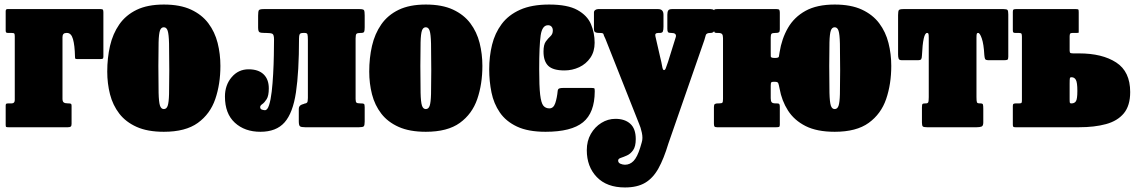

<svg xmlns="http://www.w3.org/2000/svg" viewBox="-20 -560 4994 845"><path d="M30.5 -415H17Q10 -415 7.5 -416.8Q5 -418.5 5 -426V-510.5Q5 -520 12.5 -520H423Q431 -520 433 -517Q435 -514 435 -505.5V-310Q435 -303 431.5 -301.5Q428 -300 421 -300H320Q312.5 -300 311.2 -302.5Q310 -305 310 -312Q309 -360.5 301.2 -387.8Q293.5 -415 275 -415H272Q255 -415 255 -396.5V-125Q255 -113 260.8 -109Q266.5 -105 279 -105H281Q288 -105 291.5 -103.5Q295 -102 295 -95V-15Q295 -5.5 291.2 -2.8Q287.5 0 278.5 0H17.5Q10 0 7.5 -1.2Q5 -2.5 5 -10V-96Q5 -102.5 8.5 -103.8Q12 -105 18.5 -105H31.5Q45 -105 45 -120V-400Q45 -410 42.8 -412.5Q40.5 -415 30.5 -415Z M452 -245Q452 -305 464.2 -358.2Q476.5 -411.5 505 -452.5Q533.5 -493.5 581.5 -516.8Q629.5 -540 701 -540Q772.5 -540 820.5 -517.8Q868.5 -495.5 897 -457.5Q925.5 -419.5 937.8 -371Q950 -322.5 950 -270Q950 -190 927.5 -124.2Q905 -58.5 850.8 -19.2Q796.5 20 701 20Q629.5 20 581.5 -1.5Q533.5 -23 505 -60Q476.5 -97 464.2 -144.8Q452 -192.5 452 -245ZM677 -270Q677 -193 678 -152Q679 -111 684 -95.5Q689 -80 701 -80Q713 -80 718 -94.5Q723 -109 724 -146Q725 -183 725 -250Q725 -327 724 -368Q723 -409 718 -424.5Q713 -440 701 -440Q689 -440 684 -425.5Q679 -411 678 -374Q677 -337 677 -270Z M970 -135Q970 -185.5 999.5 -220.2Q1029 -255 1074 -255Q1117 -255 1140 -233Q1163 -211 1163 -171Q1163 -138.5 1153.5 -123.5Q1144 -108.5 1134.5 -102Q1125 -95.5 1125 -89Q1125 -80 1133 -77.5Q1141 -75 1146 -75Q1157 -75 1164.2 -97.5Q1171.5 -120 1175.8 -156.5Q1180 -193 1182.2 -235Q1184.5 -277 1185.2 -317Q1186 -357 1186 -386Q1186 -407 1179.2 -411Q1172.5 -415 1151.5 -415H1145Q1128.5 -415 1122.2 -418.2Q1116 -421.5 1116 -439V-491Q1116 -509.5 1119.2 -514.8Q1122.5 -520 1141 -520H1562Q1579.5 -520 1582.2 -514.8Q1585 -509.5 1585 -492V-440Q1585 -424.5 1582.5 -419.8Q1580 -415 1568 -415H1566Q1553 -415 1549 -411.2Q1545 -407.5 1545 -391V-124Q1545 -111.5 1549 -108.2Q1553 -105 1565 -105H1566Q1578.5 -105 1581.8 -102.8Q1585 -100.5 1585 -88V-25Q1585 -8 1580.8 -4Q1576.5 0 1560 0H1323Q1306 0 1300.5 -4Q1295 -8 1295 -26V-81Q1295 -94.5 1308.2 -99.8Q1321.5 -105 1331 -105H1317Q1327 -105 1331 -108.2Q1335 -111.5 1335 -129V-383Q1335 -403.5 1333 -409.2Q1331 -415 1321 -415H1315Q1302 -415 1299 -409.5Q1296 -404 1296 -390.5Q1296 -244 1282.5 -153.5Q1269 -63 1232.5 -21.5Q1196 20 1126 20Q1057 20 1013.5 -20Q970 -60 970 -135Z M1605 -245Q1605 -305 1617.2 -358.2Q1629.5 -411.5 1658 -452.5Q1686.5 -493.5 1734.5 -516.8Q1782.5 -540 1854 -540Q1925.5 -540 1973.5 -517.8Q2021.5 -495.5 2050 -457.5Q2078.5 -419.5 2090.8 -371Q2103 -322.5 2103 -270Q2103 -190 2080.5 -124.2Q2058 -58.5 2003.8 -19.2Q1949.5 20 1854 20Q1782.5 20 1734.5 -1.5Q1686.5 -23 1658 -60Q1629.5 -97 1617.2 -144.8Q1605 -192.5 1605 -245ZM1830 -270Q1830 -193 1831 -152Q1832 -111 1837 -95.5Q1842 -80 1854 -80Q1866 -80 1871 -94.5Q1876 -109 1877 -146Q1878 -183 1878 -250Q1878 -327 1877 -368Q1876 -409 1871 -424.5Q1866 -440 1854 -440Q1842 -440 1837 -425.5Q1832 -411 1831 -374Q1830 -337 1830 -270Z M2133 -255Q2133 -311.5 2145.5 -362.8Q2158 -414 2187.8 -454Q2217.5 -494 2268.8 -517Q2320 -540 2397 -540Q2478 -540 2521.2 -516Q2564.5 -492 2580.8 -453.8Q2597 -415.5 2597 -372Q2597 -333 2578.2 -305.8Q2559.5 -278.5 2529 -264.2Q2498.5 -250 2464 -250Q2414 -250 2393 -270.2Q2372 -290.5 2372 -333Q2372 -363.5 2382.2 -377.5Q2392.5 -391.5 2402.8 -400.8Q2413 -410 2413 -426Q2413 -436 2407.5 -442.5Q2402 -449 2392 -449Q2366 -449 2359.5 -404.2Q2353 -359.5 2353 -255Q2353 -180.5 2357.2 -143.8Q2361.5 -107 2371.2 -95Q2381 -83 2398 -83Q2416 -83 2423.8 -106.2Q2431.5 -129.5 2434.5 -160.5Q2435.5 -168.5 2441.5 -170.8Q2447.5 -173 2459 -173H2582Q2595 -173 2596.2 -170.5Q2597.5 -168 2597.5 -157.5Q2597 -63.5 2545.8 -21.8Q2494.5 20 2381 20Q2304 20 2255.2 -3Q2206.5 -26 2179.8 -65Q2153 -104 2143 -153.2Q2133 -202.5 2133 -255Z M2562.5 101Q2562.5 60.5 2580.2 29.5Q2598 -1.5 2626.8 -19.2Q2655.5 -37 2688.5 -37Q2730 -37 2754 -15.2Q2778 6.5 2778 52Q2778 85 2766.2 101.2Q2754.5 117.5 2739.2 124.2Q2724 131 2712.2 134.8Q2700.5 138.5 2700.5 146.5Q2700.5 156.5 2710.8 160.8Q2721 165 2730.5 165Q2752.5 165 2768.5 148.2Q2784.5 131.5 2797.5 90L2804.5 66Q2810 48.5 2804.8 24Q2799.5 -0.5 2792.5 -15.5L2644.5 -389Q2636.5 -405 2635.8 -410Q2635 -415 2620 -415H2616.5Q2605.5 -415 2599.8 -418.2Q2594 -421.5 2594 -432V-505Q2594 -512 2599.8 -516Q2605.5 -520 2612.5 -520H2876.5Q2900 -520 2900 -495V-442.5Q2900 -427.5 2897.2 -421.2Q2894.5 -415 2883.5 -415H2877Q2860.5 -415 2864.5 -400L2885 -310.5Q2891.5 -285 2894.2 -268.2Q2897 -251.5 2902 -251.5Q2907.5 -251.5 2910.5 -260.8Q2913.5 -270 2920 -287.5L2954.5 -398Q2958 -415 2935 -415H2933.5Q2922.5 -415 2919.8 -419Q2917 -423 2917 -433V-495Q2917 -508 2921 -514Q2925 -520 2937.5 -520H3106.5Q3127 -520 3127 -503V-440Q3127 -415 3106.5 -415H3106Q3089 -415 3086.2 -405.5Q3083.5 -396 3080 -384L2921.5 72Q2901.5 138.5 2877.8 181.2Q2854 224 2819.2 244.5Q2784.5 265 2730.5 265Q2650.5 265 2606.5 219.2Q2562.5 173.5 2562.5 101Z M3162 -124.5V-392.5Q3162 -405 3157.8 -410Q3153.5 -415 3141 -415H3135Q3127 -415 3124.5 -418.2Q3122 -421.5 3122 -430V-509Q3122 -517.5 3125.8 -518.8Q3129.5 -520 3137.5 -520H3398Q3407 -520 3409.5 -516.8Q3412 -513.5 3412 -504V-431Q3412 -420.5 3408 -417.8Q3404 -415 3394 -415H3392Q3380 -415 3376 -411.8Q3372 -408.5 3372 -395.5V-333Q3372 -318.5 3372.2 -311.8Q3372.5 -305 3388.5 -305H3391.5Q3407 -305 3408 -311.2Q3409 -317.5 3411 -330Q3420.5 -390 3448 -437.5Q3475.5 -485 3525.5 -512.5Q3575.5 -540 3653.5 -540Q3725 -540 3773 -517.8Q3821 -495.5 3849.5 -457.5Q3878 -419.5 3890.2 -371Q3902.5 -322.5 3902.5 -270Q3902.5 -190 3880 -124.2Q3857.5 -58.5 3803.2 -19.2Q3749 20 3653.5 20Q3575.5 20 3525.5 -5.2Q3475.5 -30.5 3448 -73.5Q3420.5 -116.5 3411 -170Q3407.5 -188.5 3405 -194.2Q3402.5 -200 3390.5 -200H3384.5Q3377.5 -200 3374.8 -197.8Q3372 -195.5 3372 -183V-127.5Q3372 -115 3376.2 -110Q3380.5 -105 3393 -105H3399Q3407.5 -105 3409.8 -101.8Q3412 -98.5 3412 -90V-11Q3412 -3 3408.5 -1.5Q3405 0 3396.5 0H3136Q3127 0 3124.5 -3.2Q3122 -6.5 3122 -16V-89Q3122 -99.5 3126.2 -102.2Q3130.5 -105 3140 -105H3144.5Q3156.5 -105 3159.2 -108.2Q3162 -111.5 3162 -124.5ZM3629.5 -270Q3629.5 -193 3630.5 -152Q3631.5 -111 3636.5 -95.5Q3641.5 -80 3653.5 -80Q3665.5 -80 3670.5 -94.5Q3675.5 -109 3676.5 -146Q3677.5 -183 3677.5 -250Q3677.5 -327 3676.5 -368Q3675.5 -409 3670.5 -424.5Q3665.5 -440 3653.5 -440Q3641.5 -440 3636.5 -425.5Q3631.5 -411 3630.5 -374Q3629.5 -337 3629.5 -270Z M4037.5 -20.5V-87.5Q4037.5 -99.5 4040 -102.2Q4042.5 -105 4053.5 -105H4055.5Q4062.5 -105 4065 -109.5Q4067.5 -114 4067.5 -132.5V-392.5Q4067.5 -407 4066.2 -411Q4065 -415 4060.5 -415H4060Q4042 -415 4037.5 -315.5Q4037 -304 4034.2 -299.5Q4031.5 -295 4018.5 -295H3949.5Q3937 -295 3934.8 -302.2Q3932.5 -309.5 3932.5 -320.5V-493.5Q3932.5 -511 3936 -515.5Q3939.5 -520 3956.5 -520H4396.5Q4411 -520 4414.2 -515.8Q4417.5 -511.5 4417.5 -496.5V-310.5Q4417.5 -299.5 4413.8 -297.2Q4410 -295 4398.5 -295H4331.5Q4317.5 -295 4315.2 -300.8Q4313 -306.5 4312 -318.5Q4309.5 -366 4301 -390.5Q4292.5 -415 4285 -415H4284Q4280 -415 4278.8 -411Q4277.5 -407 4277.5 -393.5V-133.5Q4277.5 -114.5 4279.5 -109.8Q4281.5 -105 4292 -105H4294Q4304 -105 4305.8 -100.5Q4307.5 -96 4307.5 -80.5V-21Q4307.5 -6 4299.8 -3Q4292 0 4278.5 0H4060.5Q4046 0 4041.8 -3.2Q4037.5 -6.5 4037.5 -20.5Z M4449 0Q4441 0 4439.2 -2.5Q4437.5 -5 4437.5 -13V-94Q4437.5 -101.5 4441.2 -103.2Q4445 -105 4451.5 -105H4466.5Q4474.5 -105 4476 -108Q4477.5 -111 4477.5 -118.5V-398Q4477.5 -407.5 4475.8 -411.2Q4474 -415 4464.5 -415H4450Q4442.5 -415 4440 -417Q4437.5 -419 4437.5 -427V-508Q4437.5 -516 4440.5 -518Q4443.5 -520 4451 -520H4714.5Q4724.5 -520 4726 -518Q4727.5 -516 4727.5 -505V-429.5Q4727.5 -419 4727.5 -417Q4727.5 -415 4717 -415H4700Q4692 -415 4689.8 -411.8Q4687.5 -408.5 4687.5 -400V-337.5Q4687.5 -328.5 4691.2 -326.8Q4695 -325 4704.5 -325H4729Q4831 -325 4892.5 -285Q4954 -245 4954 -155Q4954 -95 4926 -61.2Q4898 -27.5 4847.5 -13.8Q4797 0 4729 0ZM4696.5 -105Q4708.5 -105 4715 -114.2Q4721.5 -123.5 4721.5 -160Q4721.5 -197 4715 -208.5Q4708.5 -220 4696.5 -220H4694.5Q4689.5 -220 4688.5 -215Q4687.5 -210 4687.5 -192V-123Q4687.5 -111 4688.5 -108Q4689.5 -105 4694 -105Z"/></svg>

Font: Besley* Condensed Fatface
Style: Regular
Weight: 900
Width: 3
Designer: Owen Earl
Foundry: indestructible type*
Version: Version 3.000; ttfautohint (v1.8.3)